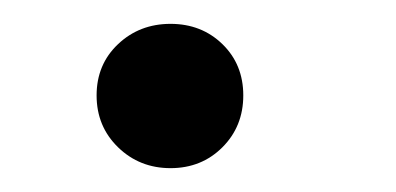

<svg xmlns="http://www.w3.org/2000/svg" viewBox="-20 -105 332 161"><path d="M61 -25Q61 -51 79 -68Q97 -85 123 -85Q149 -85 166.5 -68Q184 -51 184 -25Q184 1 166.5 18.5Q149 36 123 36Q97 36 79 18.5Q61 1 61 -25Z"/></svg>

Font: LINE Seed JP_TTF Regular
Style: Regular
Weight: 400
Designer: LINE & Fontrix & Fontworks
Version: Version 1.002